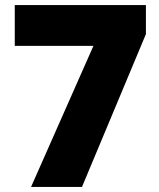

<svg xmlns="http://www.w3.org/2000/svg" viewBox="-20 -734 626 754"><path d="M102 0 347 -554H38V-714H553V-600L302 0Z"/></svg>

Font: Noto Sans Symbols Black
Style: Regular
Weight: 900
Version: Version 2.002